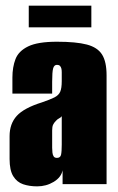

<svg xmlns="http://www.w3.org/2000/svg" viewBox="-20 -653 418 681"><path d="M112 8Q84 8 62 0.5Q40 -7 27 -28Q14 -49 14 -89V-170Q14 -214 39.5 -242Q65 -270 129 -290Q158 -300 173 -307.5Q188 -315 193.5 -327.5Q199 -340 199 -365V-397Q199 -405 197.5 -410.5Q196 -416 192.5 -419.5Q189 -423 182 -423Q172 -423 168.5 -410.5Q165 -398 165 -363V-321H24V-378Q24 -415 35 -443.5Q46 -472 80 -488.5Q114 -505 182 -505Q250 -505 288 -495Q326 -485 342 -459.5Q358 -434 358 -386V0H202V-49Q197 -24 170.5 -8Q144 8 112 8ZM182 -93Q194 -93 196.5 -104Q199 -115 199 -140V-241Q197 -237 190 -233.5Q183 -230 178 -224Q171 -217 168 -210Q165 -203 165 -190V-129Q165 -120 166 -111.5Q167 -103 170.5 -98Q174 -93 182 -93ZM82 -556V-633H304V-556Z"/></svg>

Font: Alumni Sans Black
Style: Regular
Weight: 900
Designer: Robert E. Leuschke
Foundry: Robert E. Leuschke
Version: Version 1.018